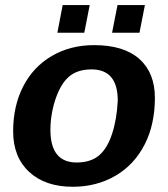

<svg xmlns="http://www.w3.org/2000/svg" viewBox="-20 -712 651 742"><path d="M578.6 -333.5Q578.6 -283.2 568.8 -238Q559.1 -192.9 539.1 -153.8Q499 -75.2 426 -32.7Q353 9.8 261.2 9.8Q154.8 9.8 92.8 -47.6Q30.8 -105 30.8 -204.6Q30.8 -302.7 69.8 -378.4Q108.9 -454.1 180.4 -495.8Q252 -537.6 343.8 -537.6Q458.5 -537.6 518.6 -484.1Q578.6 -430.7 578.6 -333.5ZM435.1 -323.2Q435.1 -443.8 333.5 -443.8Q278.3 -443.8 245.1 -414.6Q223.1 -395 207.3 -361.1Q191.4 -327.1 183.1 -287.4Q174.8 -247.6 174.8 -210.4Q174.8 -147 200.2 -115.5Q225.6 -84 276.4 -84Q303.7 -84 325.4 -91.1Q347.2 -98.1 363.3 -111.8Q395 -139.2 413.3 -195.3Q431.6 -251.5 435.1 -323.2ZM540 -692.4 519 -585.4H413.1L434.1 -692.4ZM326.7 -692.4 305.7 -585.4H201.7L222.2 -692.4Z"/></svg>

Font: Arimo
Style: Italic
Weight: 400
Italic angle: -12°
Designer: Steve Matteson
Foundry: Monotype Imaging Inc.
Version: Version 1.33